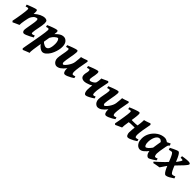

<svg xmlns="http://www.w3.org/2000/svg" viewBox="335 -1859 3504 3504"><g transform="rotate(45 2087.5 -106.5)"><path d="M529.3 -59.6Q500 -42 464.4 -23.7Q428.7 -5.4 397.2 7.3Q365.7 20 348.1 20Q331.1 20 319.1 4.6Q307.1 -10.7 307.1 -37.1Q307.1 -47.4 311 -73.2Q314.9 -99.1 320.8 -132.8Q326.7 -166.5 332.5 -200.4Q338.4 -234.4 342.3 -262Q346.2 -289.6 346.2 -302.7Q346.2 -328.6 342 -339.1Q337.9 -349.6 323.7 -349.6Q311 -349.6 284.9 -336.7Q258.8 -323.7 232.9 -283.2Q218.3 -260.3 210.2 -227.3Q202.1 -194.3 193.8 -147Q186 -103.5 184.1 -80.8Q182.1 -58.1 182.6 -36.6Q176.3 -33.7 158.7 -25.9Q141.1 -18.1 120.4 -8.8Q99.6 0.5 82.3 8.5Q64.9 16.6 59.1 20L38.1 0Q48.3 -48.8 57.4 -100.1Q66.4 -151.4 73.5 -198Q80.6 -244.6 84.7 -280.3Q88.9 -315.9 88.9 -333Q88.9 -355.5 84 -360.6Q79.1 -365.7 70.3 -365.7Q64 -365.7 47.1 -360.8Q30.3 -356 22.9 -353L13.2 -391.6Q33.7 -400.4 62.3 -411.6Q90.8 -422.9 119.6 -433.3Q148.4 -443.8 170.7 -450.4Q192.9 -457 200.7 -457Q214.4 -457 219.5 -446.8Q224.6 -436.5 224.6 -401.9Q224.6 -391.6 224.1 -382.1Q223.6 -372.6 222.2 -360.4Q275.4 -408.7 326.9 -432.9Q378.4 -457 421.9 -457Q452.6 -457 470 -443.1Q487.3 -429.2 487.3 -381.8Q487.3 -356.4 481.2 -318.8Q475.1 -281.2 466.8 -240.7Q458.5 -200.2 452.4 -165.3Q446.3 -130.4 446.3 -109.9Q446.3 -93.3 450.7 -87.2Q455.1 -81.1 463.9 -81.1Q475.1 -81.1 485.8 -85Q496.6 -88.9 514.6 -97.2Z M1019.5 -306.2Q1019.5 -266.1 1009.8 -223.4Q1000 -180.7 984.4 -142.6Q968.8 -104.5 951.7 -77.1Q929.2 -41.5 895.8 -10.7Q862.3 20 822.8 20Q799.8 20 764.6 -2.2Q729.5 -24.4 697.3 -70.3L710 -143.6Q720.7 -127 739 -114Q757.3 -101.1 776.9 -93.5Q796.4 -85.9 810.1 -85.9Q829.1 -85.9 844.5 -97.7Q859.9 -109.4 867.7 -126.5Q889.6 -172.9 889.6 -254.9Q889.6 -301.3 876 -332.5Q862.3 -363.8 846.2 -363.8Q831.1 -363.8 795.7 -334.2Q760.3 -304.7 728.5 -246.6L725.1 -338.9Q766.6 -387.2 798.3 -412.6Q830.1 -438 856.2 -447.5Q882.3 -457 907.7 -457Q952.6 -457 986.1 -418.2Q1019.5 -379.4 1019.5 -306.2ZM757.3 -424.8Q757.3 -403.8 750.2 -356.4Q743.2 -309.1 728.8 -223.6Q714.4 -138.2 692.4 -2.9Q681.6 64 676.3 104Q670.9 144 670.4 164.3Q669.9 184.6 673.3 193.8Q666 195.8 648.2 202.6Q630.4 209.5 609.1 218Q587.9 226.6 570.3 233.9Q552.7 241.2 546.4 244.1L525.9 225.1Q528.3 206.5 535.9 164.3Q543.5 122.1 553.7 66.2Q564 10.3 575 -50.3Q585.9 -110.8 595.5 -167.5Q605 -224.1 610.8 -267.8Q616.7 -311.5 616.7 -332Q616.7 -354.5 609.4 -359.6Q602.1 -364.7 593.8 -364.7Q587.9 -364.7 572.5 -360.4Q557.1 -356 549.8 -353L540.5 -390.6Q562.5 -400.9 590.8 -412.6Q619.1 -424.3 647.2 -434.3Q675.3 -444.3 697.5 -450.7Q719.7 -457 729.5 -457Q743.2 -457 750.2 -450.4Q757.3 -443.8 757.3 -424.8Z M1357.4 -65.4Q1357.4 -79.1 1358.9 -95.7Q1309.6 -33.7 1270 -6.8Q1230.5 20 1189.5 20Q1170.4 20 1149.2 6.6Q1127.9 -6.8 1113 -33.7Q1098.1 -60.5 1098.1 -100.1Q1098.1 -122.1 1103.3 -153.8Q1108.4 -185.5 1115 -220Q1121.6 -254.4 1126.7 -284.2Q1131.8 -314 1131.8 -332Q1131.8 -354.5 1126.5 -359.6Q1121.1 -364.7 1112.3 -364.7Q1106 -364.7 1090.3 -360.4Q1074.7 -356 1066.4 -353L1058.1 -390.6Q1078.6 -399.9 1107.2 -411.4Q1135.7 -422.9 1164.6 -433.1Q1193.4 -443.4 1216.3 -450.2Q1239.3 -457 1249 -457Q1263.2 -457 1268.1 -447.8Q1272.9 -438.5 1272.9 -416Q1272.9 -394.5 1266.6 -355.5Q1260.3 -316.4 1252.2 -272Q1244.1 -227.5 1237.8 -188.5Q1231.4 -149.4 1231.4 -127.9Q1231.4 -114.3 1237.8 -101.1Q1244.1 -87.9 1254.9 -87.9Q1265.1 -87.9 1284.2 -105.7Q1303.2 -123.5 1323.7 -152.1Q1344.2 -180.7 1359.9 -213.9Q1375.5 -247.1 1379.4 -278.3Q1386.2 -332 1388.7 -365.7Q1391.1 -399.4 1391.1 -415.5Q1400.4 -417 1418.2 -422.1Q1436 -427.2 1456.1 -434.1Q1476.1 -440.9 1492.4 -447.3Q1508.8 -453.6 1514.6 -457L1535.6 -441.9Q1514.6 -338.9 1502.4 -257.8Q1490.2 -176.8 1490.2 -138.2Q1490.2 -108.4 1497.6 -94.7Q1504.9 -81.1 1515.1 -81.1Q1536.1 -81.1 1566.9 -94.7L1576.2 -57.6Q1556.6 -43.5 1524.2 -25.1Q1491.7 -6.8 1459.2 6.6Q1426.8 20 1406.2 20Q1382.8 20 1370.1 -6.1Q1357.4 -32.2 1357.4 -65.4Z M1893.1 -69.8Q1893.1 -103 1896 -137.9Q1898.9 -172.9 1902.8 -194.3Q1886.7 -183.1 1857.7 -170.7Q1828.6 -158.2 1797.4 -149.7Q1766.1 -141.1 1743.2 -141.1Q1726.1 -141.1 1705.6 -147.5Q1685.1 -153.8 1670.4 -171.9Q1655.8 -189.9 1655.8 -224.1Q1655.8 -256.8 1663.3 -282.5Q1670.9 -308.1 1670.9 -332Q1670.9 -354.5 1665.3 -359.6Q1659.7 -364.7 1650.9 -364.7Q1643.6 -364.7 1628.9 -360.4Q1614.3 -356 1605.5 -353L1597.2 -390.6Q1617.7 -399.9 1646.2 -411.4Q1674.8 -422.9 1703.6 -433.1Q1732.4 -443.4 1755.4 -450.2Q1778.3 -457 1788.1 -457Q1802.2 -457 1807.1 -447.8Q1812 -438.5 1812 -416Q1812 -391.6 1806.4 -361.1Q1800.8 -330.6 1795.2 -303.2Q1789.6 -275.9 1789.6 -259.8Q1789.6 -240.2 1796.6 -232.4Q1803.7 -224.6 1813.5 -224.6Q1828.6 -224.6 1852.1 -235.6Q1875.5 -246.6 1895.3 -262.9Q1915 -279.3 1918 -295.4Q1922.4 -317.4 1926 -339.8Q1929.7 -362.3 1929.7 -382.8Q1929.7 -386.7 1929.4 -391.4Q1929.2 -396 1928.7 -400.4Q1936 -403.3 1953.6 -411.1Q1971.2 -418.9 1991.7 -428.5Q2012.2 -438 2029.3 -445.8Q2046.4 -453.6 2052.2 -457L2073.2 -437Q2051.8 -334 2037.8 -259Q2023.9 -184.1 2023.9 -141.6Q2023.9 -104.5 2029.5 -92.8Q2035.2 -81.1 2043 -81.1Q2058.6 -81.1 2089.4 -94.7L2101.1 -57.6Q2055.2 -26.4 2010.5 -3.2Q1965.8 20 1942.9 20Q1922.4 20 1911.6 1.7Q1900.9 -16.6 1897 -38.3Q1893.1 -60.1 1893.1 -69.8Z M2418 -65.4Q2418 -79.1 2419.4 -95.7Q2370.1 -33.7 2330.6 -6.8Q2291 20 2250 20Q2231 20 2209.7 6.6Q2188.5 -6.8 2173.6 -33.7Q2158.7 -60.5 2158.7 -100.1Q2158.7 -122.1 2163.8 -153.8Q2168.9 -185.5 2175.5 -220Q2182.1 -254.4 2187.3 -284.2Q2192.4 -314 2192.4 -332Q2192.4 -354.5 2187 -359.6Q2181.6 -364.7 2172.9 -364.7Q2166.5 -364.7 2150.9 -360.4Q2135.3 -356 2127 -353L2118.7 -390.6Q2139.2 -399.9 2167.7 -411.4Q2196.3 -422.9 2225.1 -433.1Q2253.9 -443.4 2276.9 -450.2Q2299.8 -457 2309.6 -457Q2323.7 -457 2328.6 -447.8Q2333.5 -438.5 2333.5 -416Q2333.5 -394.5 2327.1 -355.5Q2320.8 -316.4 2312.7 -272Q2304.7 -227.5 2298.3 -188.5Q2292 -149.4 2292 -127.9Q2292 -114.3 2298.3 -101.1Q2304.7 -87.9 2315.4 -87.9Q2325.7 -87.9 2344.7 -105.7Q2363.8 -123.5 2384.3 -152.1Q2404.8 -180.7 2420.4 -213.9Q2436 -247.1 2439.9 -278.3Q2446.8 -332 2449.2 -365.7Q2451.7 -399.4 2451.7 -415.5Q2460.9 -417 2478.8 -422.1Q2496.6 -427.2 2516.6 -434.1Q2536.6 -440.9 2553 -447.3Q2569.3 -453.6 2575.2 -457L2596.2 -441.9Q2575.2 -338.9 2563 -257.8Q2550.8 -176.8 2550.8 -138.2Q2550.8 -108.4 2558.1 -94.7Q2565.4 -81.1 2575.7 -81.1Q2596.7 -81.1 2627.4 -94.7L2636.7 -57.6Q2617.2 -43.5 2584.7 -25.1Q2552.2 -6.8 2519.8 6.6Q2487.3 20 2466.8 20Q2443.4 20 2430.7 -6.1Q2418 -32.2 2418 -65.4Z M2830.1 -36.6Q2823.7 -33.7 2806.2 -25.9Q2788.6 -18.1 2767.8 -8.8Q2747.1 0.5 2729.7 8.5Q2712.4 16.6 2706.5 20L2685.5 0Q2695.8 -48.8 2704.8 -100.1Q2713.9 -151.4 2720.9 -198Q2728 -244.6 2732.2 -280.3Q2736.3 -315.9 2736.3 -333Q2736.3 -355.5 2731 -360.1Q2725.6 -364.7 2716.8 -364.7Q2710.4 -364.7 2696.5 -360.8Q2682.6 -356.9 2671.4 -353L2663.1 -390.6Q2683.6 -399.9 2711.7 -411.4Q2739.7 -422.9 2768.3 -433.1Q2796.9 -443.4 2819.3 -450.2Q2841.8 -457 2851.6 -457Q2865.7 -457 2870.6 -447.8Q2875.5 -438.5 2875.5 -416Q2875.5 -382.8 2867.2 -322.8Q2858.9 -262.7 2844.7 -175.8Q2836.4 -125 2833.3 -95.2Q2830.1 -65.4 2830.1 -36.6ZM3059.6 -251 3039.6 -194.8Q2997.6 -197.3 2962.2 -198Q2926.8 -198.7 2889.4 -196Q2852.1 -193.4 2803.2 -186L2789.1 -201.7Q2790.5 -207 2794.2 -218.8Q2797.9 -230.5 2802.2 -242.4Q2806.6 -254.4 2809.1 -259.3Q2852.1 -256.8 2887.9 -256.1Q2923.8 -255.4 2960.9 -258.1Q2998 -260.7 3045.4 -268.1ZM3204.1 -57.6Q3176.3 -38.1 3143.6 -20.3Q3110.8 -2.4 3081.3 8.8Q3051.8 20 3034.2 20Q3009.3 20 2996.1 -7.6Q2982.9 -35.2 2982.9 -65.4Q2982.9 -103 2988.3 -151.1Q2993.7 -199.2 3000 -240.2Q3008.3 -295.4 3012 -326.9Q3015.6 -358.4 3016.4 -377.4Q3017.1 -396.5 3017.1 -415Q3032.2 -418.5 3056.9 -426Q3081.5 -433.6 3105.7 -442.4Q3129.9 -451.2 3142.1 -457L3162.6 -437Q3141.6 -334 3129.9 -255.4Q3118.2 -176.8 3118.2 -138.2Q3118.2 -114.3 3124.3 -97.7Q3130.4 -81.1 3143.1 -81.1Q3156.7 -81.1 3169.9 -85.2Q3183.1 -89.4 3194.8 -94.7Z M3699.2 -57.6Q3671.9 -38.1 3644 -20.3Q3616.2 -2.4 3593.5 8.8Q3570.8 20 3558.6 20Q3546.9 20 3529.3 7.6Q3511.7 -4.9 3498 -36.1Q3484.4 -67.4 3484.4 -122.6Q3484.4 -133.8 3487.5 -159.2Q3490.7 -184.6 3495.6 -216.8Q3500.5 -249 3505.6 -281.2Q3510.7 -313.5 3515.4 -339.1Q3520 -364.7 3522 -376Q3522.9 -381.8 3538.6 -392.1Q3554.2 -402.3 3577.1 -414.6Q3600.1 -426.8 3623.3 -438Q3646.5 -449.2 3663.1 -457L3680.2 -420.4Q3663.6 -406.7 3656.7 -395.5Q3649.9 -384.3 3643.1 -351.1Q3628.4 -281.2 3620.8 -226.8Q3613.3 -172.4 3613.3 -150.9Q3613.3 -124.5 3620.8 -102.8Q3628.4 -81.1 3639.6 -81.1Q3649.4 -81.1 3660.4 -84Q3671.4 -86.9 3690.9 -94.7ZM3650.4 -396.5Q3640.1 -389.2 3628.9 -373.3Q3617.7 -357.4 3606.9 -340.1Q3596.2 -322.8 3587.2 -310.5Q3578.1 -298.3 3571.8 -298.3Q3565.4 -298.3 3553.2 -310.8Q3541 -323.2 3525.4 -339.8Q3509.8 -356.4 3493.4 -368.9Q3477.1 -381.3 3461.9 -381.3Q3432.6 -381.3 3411.4 -362.1Q3390.1 -342.8 3376.5 -312.3Q3362.8 -281.7 3356.2 -247.8Q3349.6 -213.9 3349.6 -185.1Q3349.6 -133.3 3362.3 -109.6Q3375 -85.9 3389.6 -85.9Q3403.3 -85.9 3430.2 -108.2Q3457 -130.4 3499 -189L3491.2 -92.3Q3458.5 -47.9 3418.9 -13.9Q3379.4 20 3337.9 20Q3314 20 3287.6 3.2Q3261.2 -13.7 3242.7 -50.8Q3224.1 -87.9 3224.1 -148.9Q3224.1 -226.1 3262.7 -294.9Q3301.3 -363.8 3370.1 -411.1Q3396.5 -429.2 3434.3 -443.1Q3472.2 -457 3516.6 -457Q3543.5 -457 3569.8 -442.4Q3596.2 -427.7 3617.7 -412.8Q3639.2 -397.9 3650.4 -396.5Z M4174.8 -431.2Q4174.8 -411.6 4124 -355.5Q4073.2 -299.3 3975.6 -200.2L3931.6 -242.2Q3960.9 -275.9 3983.9 -306.4Q4006.8 -336.9 4020 -358.4Q4033.2 -379.9 4033.2 -384.8Q4033.2 -401.9 3999 -401.9Q3989.3 -401.9 3976.1 -400.4L3973.1 -439.9Q3994.6 -444.3 4022.7 -448.2Q4050.8 -452.1 4076.9 -454.6Q4103 -457 4118.2 -457Q4148.4 -457 4161.6 -449.2Q4174.8 -441.4 4174.8 -431.2ZM4162.1 -54.7Q4120.1 -25.4 4078.9 -2.7Q4037.6 20 4011.2 20Q3989.7 20 3969 -7.8Q3948.2 -35.6 3928 -79.3Q3907.7 -123 3888.7 -172.4Q3869.6 -221.7 3851.3 -265.4Q3833 -309.1 3815.9 -336.9Q3798.8 -364.7 3783.2 -364.7Q3774.9 -364.7 3755.1 -360.4Q3735.4 -356 3719.7 -352.1L3708 -390.6Q3735.4 -405.3 3767.1 -420.7Q3798.8 -436 3825.4 -446.5Q3852.1 -457 3863.8 -457Q3881.8 -457 3900.9 -429.4Q3919.9 -401.9 3939.5 -358.6Q3959 -315.4 3978.5 -266.6Q3998 -217.8 4016.6 -174.6Q4035.2 -131.3 4052.5 -103.8Q4069.8 -76.2 4085 -76.2Q4096.2 -76.2 4113.5 -79.6Q4130.9 -83 4148.9 -92.3ZM3947.8 -180.2Q3927.7 -150.9 3896.7 -107.2Q3865.7 -63.5 3826.7 -4.9Q3814.9 -3.4 3787.1 1.2Q3759.3 5.9 3731.7 11.2Q3704.1 16.6 3691.9 20L3675.8 -2Q3708 -30.3 3750 -68.6Q3792 -106.9 3833 -147.7Q3874 -188.5 3902.8 -224.1Z"/></g></svg>

Font: Gentium Book Plus
Style: Bold Italic
Weight: 700
Italic angle: -8°
Designer: Victor Gaultney, Annie Olsen, Iska Routamaa, Becca Hirsbrunner
Foundry: SIL International
Version: Version 6.101